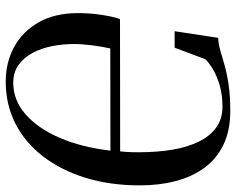

<svg xmlns="http://www.w3.org/2000/svg" viewBox="-95 -697 802 652"><g transform="rotate(90 306.0 -371.0)"><path d="M86 -563 108.5 -711Q128.5 -711.5 150.8 -718Q173 -724.5 201 -732.5Q229 -740.5 267 -746.2Q305 -752 356.5 -752Q423.5 -752 471.5 -728.8Q519.5 -705.5 550 -663.8Q580.5 -622 595 -566.2Q609.5 -510.5 609.5 -445Q609.5 -344.5 584 -261.2Q558.5 -178 511.5 -116.8Q464.5 -55.5 400 -22.5Q335.5 10.5 257 10.5Q191.5 10.5 139 -18.2Q86.5 -47 55.5 -101.8Q24.5 -156.5 24.5 -234.5Q24.5 -277.5 30.8 -317.2Q37 -357 45 -377.5L494 -378Q495 -387 495.8 -397.8Q496.5 -408.5 496.8 -420Q497 -431.5 497 -442.5Q497 -504.5 488.2 -556Q479.5 -607.5 460.8 -645.5Q442 -683.5 412.8 -704.5Q383.5 -725.5 342 -725.5Q302.5 -725.5 270.5 -716.2Q238.5 -707 215.8 -693.5Q193 -680 181 -667L142 -563ZM491.5 -345 144.5 -344.5Q138.5 -318 134 -283.5Q129.5 -249 129.5 -220.5Q129.5 -184 136.5 -147.8Q143.5 -111.5 159.2 -81.5Q175 -51.5 200.2 -33.2Q225.5 -15 261 -15Q320 -15 367.8 -56.5Q415.5 -98 447.8 -172.2Q480 -246.5 491.5 -345Z"/></g></svg>

Font: Merriweather 144pt
Style: Italic
Weight: 400
Italic angle: -7.8°
Version: Version 2.101